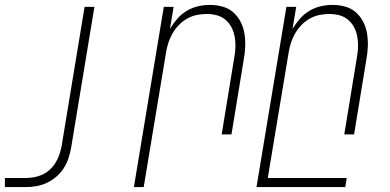

<svg xmlns="http://www.w3.org/2000/svg" viewBox="-69 -548 1589 783"><path d="M-49 215V178H34Q51 178 68.5 175Q86 172 103 164.5Q120 157 134 144Q148 131 157.5 115.5Q167 100 173 83Q179 66 182 49L276 -520H316L221 55Q217 77 210 98Q203 119 190.5 138.5Q178 158 159.5 173.5Q141 189 120 198.5Q99 208 77.5 211.5Q56 215 34 215Z M477 215 599 -520H639L624 -430Q637 -452 654 -471.5Q671 -491 693 -504Q715 -517 739 -522.5Q763 -528 787 -528Q814 -528 839 -521Q864 -514 882.5 -497.5Q901 -481 912.5 -458.5Q924 -436 928 -410.5Q932 -385 931 -358Q930 -331 925 -305L875 0H835L886 -311Q890 -332 891 -353.5Q892 -375 888.5 -396Q885 -417 876 -435Q867 -453 851.5 -466.5Q836 -480 816 -485.5Q796 -491 774 -491Q754 -491 734 -487Q714 -483 695 -472.5Q676 -462 660.5 -446Q645 -430 634.5 -411.5Q624 -393 617.5 -373Q611 -353 608 -333L517 215Z M977 215 1099 -520H1139L1124 -430Q1137 -452 1154 -471.5Q1171 -491 1193 -504Q1215 -517 1239 -522.5Q1263 -528 1287 -528Q1314 -528 1339 -521Q1364 -514 1382.5 -497.5Q1401 -481 1412.5 -458.5Q1424 -436 1428 -410.5Q1432 -385 1431 -358Q1430 -331 1425 -305L1375 0H1335L1386 -311Q1390 -332 1391 -353.5Q1392 -375 1388.5 -396Q1385 -417 1376 -435Q1367 -453 1351.5 -466.5Q1336 -480 1316 -485.5Q1296 -491 1274 -491Q1254 -491 1234 -487Q1214 -483 1195 -472.5Q1176 -462 1160.5 -446Q1145 -430 1134.5 -411.5Q1124 -393 1117.5 -373Q1111 -353 1108 -333L1023 178H1345L1339 215Z"/></svg>

Font: Iosevka Extralight
Style: Italic
Weight: 200
Italic angle: -9°
Monospace: yes
Designer: Belleve Invis
Foundry: Belleve Invis
Version: Version 32.5.0; ttfautohint (v1.8.4)